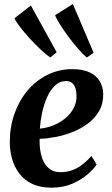

<svg xmlns="http://www.w3.org/2000/svg" viewBox="-20 -898 542 930"><path d="M448 -101Q434.5 -80 404.5 -53.8Q374.5 -27.5 330.5 -8.2Q286.5 11 229.5 11Q174.5 11 135.8 -7.5Q97 -26 73.2 -57.8Q49.5 -89.5 38.5 -129Q27.5 -168.5 27.5 -209.5Q27.5 -284 50.5 -348.2Q73.5 -412.5 114.5 -460.8Q155.5 -509 210.8 -536Q266 -563 330.5 -563Q382 -563 414.8 -547.2Q447.5 -531.5 463.2 -504.2Q479 -477 480 -443Q480.5 -396 460.2 -360.5Q440 -325 406 -299.8Q372 -274.5 330.8 -258.2Q289.5 -242 248 -234.2Q206.5 -226.5 172 -225.5Q171 -190.5 176.5 -161Q182 -131.5 194.2 -109.8Q206.5 -88 226 -76Q245.5 -64 272 -64Q306.5 -64 334.2 -75.2Q362 -86.5 384 -104.8Q406 -123 423 -142.5ZM300.5 -505.5Q269.5 -505.5 246.5 -483.8Q223.5 -462 208 -427Q192.5 -392 184 -352Q175.5 -312 173 -275Q194.5 -276.5 219.2 -284Q244 -291.5 267.5 -305Q291 -318.5 310 -337.8Q329 -357 340.2 -381.5Q351.5 -406 350.5 -435.5Q349.5 -471 336.8 -488.2Q324 -505.5 300.5 -505.5ZM223.5 -619.5Q205 -632 178 -657Q151 -682 124 -711.8Q97 -741.5 76.5 -768Q56 -794.5 50 -809.5L129.5 -871.5L254.5 -645ZM400.5 -619.5Q383 -633.5 359 -661Q335 -688.5 311.2 -720.5Q287.5 -752.5 269.8 -780.8Q252 -809 247 -824.5L333 -878.5L433.5 -642Z"/></svg>

Font: Merriweather 36pt
Style: Bold Italic
Weight: 700
Italic angle: -7.8°
Version: Version 2.101